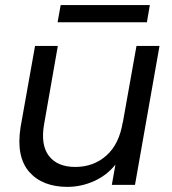

<svg xmlns="http://www.w3.org/2000/svg" viewBox="-20 -729 680 757"><path d="M608.9 -547.9 512.2 0H420.9L435.1 -80.1Q401.9 -38.1 351.1 -15.1Q300.3 7.8 245.1 7.8Q197.3 7.8 159.4 -6.8Q121.6 -21.5 95.7 -50.8Q69.8 -80.1 60.8 -124Q51.8 -168 61 -227.1L118.2 -547.9H208L153.8 -238.8Q139.6 -157.2 173.1 -114Q206.5 -70.8 276.9 -70.8Q349.1 -70.8 399.7 -116Q450.2 -161.1 463.9 -247.1V-244.1L518.1 -547.9ZM207 -641.1 219.2 -709H570.8L559.1 -641.1Z"/></svg>

Font: SVN-Poppins
Style: Italic
Weight: 400
Italic angle: -10°
Designer: Ninad Kale (Devanagari), Jonny Pinhorn (Latin)
Foundry: Indian Type Foundry
Version: Version 3.002 2017